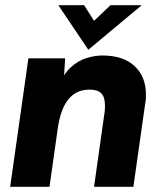

<svg xmlns="http://www.w3.org/2000/svg" viewBox="-20 -717 616 737"><path d="M19 0 89 -493H230L223 -377L203 -381Q222 -431 250.5 -457.5Q279 -484 311.5 -494Q344 -504 373 -504Q453 -504 496.5 -463.5Q540 -423 540 -355Q540 -348 540 -340Q540 -332 538 -324L492 0H341L380 -276Q382 -287 382.5 -295.5Q383 -304 383 -311Q383 -344 369 -358.5Q355 -373 324 -373Q273 -373 243 -336.5Q213 -300 202 -226L170 0ZM319 -526 204 -697H303L341 -637L404 -697H524Z"/></svg>

Font: Hanken Grotesk Black
Style: Italic
Weight: 900
Italic angle: -8°
Designer: Alfredo Marco Pradil
Foundry: Hanken Design Co.
Version: Version 3.013